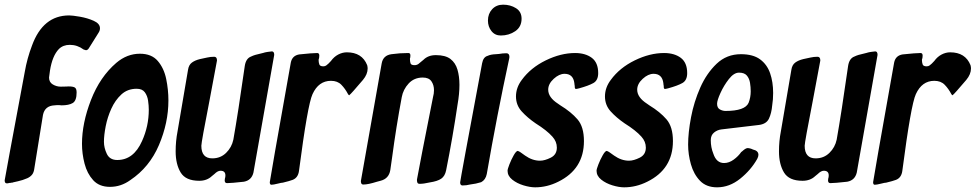

<svg xmlns="http://www.w3.org/2000/svg" viewBox="-35 -794 4177 822"><path d="M-6 -9Q-15 -9 -15 -22Q-15 -26 71 -486Q81 -544 102 -599Q149 -728 261 -728Q275 -728 307 -722.5Q339 -717 366 -705Q393 -693 393 -673Q393 -663 387 -654L347 -590Q341 -579 333 -579L323 -582Q296 -602 264 -602Q235 -602 217 -584Q189 -555 179 -492L175 -462Q175 -442 191 -432.5Q207 -423 225 -423Q243 -423 248.5 -423.5Q254 -424 259 -424Q277 -424 285 -419.5Q293 -415 293 -398Q293 -363 276.5 -353Q260 -343 228 -343Q222 -344 210 -344L198 -343Q157 -341 149 -302L112 -73Q110 -56 102.5 -46.5Q95 -37 82 -31Q61 -22 42 -18L20 -13Q19 -13 18 -12H13Q13 -11 10 -11Q9 -11 7 -11L-3 -9Q-5 -9 -6 -9Z M436 6Q390 6 364 -22.5Q338 -51 327 -93.5Q316 -136 316 -178Q316 -267 354.5 -366Q393 -465 463 -525Q509 -564 564 -564Q614 -564 640.5 -533Q667 -502 676.5 -456Q686 -410 686 -364Q686 -268 645.5 -173Q605 -78 523 -23Q483 6 436 6ZM467 -109Q537 -109 573 -190Q602 -254 602 -324Q602 -342 599 -363Q596 -384 585 -399Q574 -414 550 -414Q511 -414 484.5 -389.5Q458 -365 441.5 -328.5Q425 -292 417.5 -253.5Q410 -215 410 -187Q410 -161 422.5 -135Q435 -109 467 -109Z M937 -10Q927 -10 927 -22Q927 -27 928 -30Q929 -33 929.5 -36Q930 -39 930 -43Q930 -63 909 -63Q897 -63 883 -49L872 -40Q851 -20 818 -20Q760 -20 738.5 -55.5Q717 -91 717 -146Q717 -190 725 -231L770 -495Q773 -516 786.5 -526Q800 -536 821 -541Q836 -544 851 -547.5Q866 -551 882 -551Q894 -551 894 -535L862 -364Q827 -185 827 -170Q827 -116 874 -116Q909 -116 933 -139.5Q957 -163 964 -196Q984 -308 1013 -512Q1018 -544 1040 -552Q1048 -556 1058 -559L1094 -568Q1096 -569 1097 -569Q1098 -569 1103.5 -570.5Q1109 -572 1112.5 -572Q1116 -572 1121 -573Q1126 -574 1129 -574Q1139 -574 1139 -559L1050 -55Q1042 -22 1009 -16Q955 -10 937 -10Z M1127 -3Q1120 -3 1120 -14Q1120 -21 1210 -526Q1216 -556 1246 -561Q1303 -567 1323 -567Q1332 -567 1332 -556Q1332 -546 1329 -538Q1329 -527 1332 -518.5Q1335 -510 1349 -510Q1357 -510 1362 -514Q1367 -518 1371.5 -522Q1376 -526 1382 -533Q1395 -551 1413 -560.5Q1431 -570 1450 -570Q1515 -570 1537 -515Q1539 -507 1539 -501Q1539 -476 1519 -452Q1468 -392 1462 -388Q1461 -387 1460.5 -386.5Q1460 -386 1460 -386Q1460 -386 1458.5 -387Q1457 -388 1456.5 -389Q1456 -390 1455 -391Q1443 -414 1426.5 -431Q1410 -448 1382 -448Q1329 -448 1303 -391Q1282 -346 1245 -62Q1241 -33 1218 -24Q1205 -19 1176 -12Q1170 -12 1155 -8Q1135 -3 1127 -3Z M1521 -4Q1514 -4 1512 -8.5Q1510 -13 1510 -19L1599 -522Q1605 -557 1641 -562Q1677 -567 1713 -567Q1722 -567 1722 -557Q1722 -551 1721.5 -548.5Q1721 -546 1720.5 -545Q1720 -544 1720 -543Q1720 -531 1722.5 -523Q1725 -515 1740 -515Q1752 -515 1761 -524L1778 -538Q1798 -558 1831 -558Q1872 -558 1893.5 -541.5Q1915 -525 1923.5 -496Q1932 -467 1932 -431Q1932 -392 1924 -347Q1903 -205 1875 -65Q1870 -40 1854 -29Q1838 -18 1805 -13Q1779 -7 1762 -7Q1754 -7 1752 -12Q1750 -17 1750 -24L1751 -30Q1761 -87 1819 -379Q1823 -393 1823 -408Q1823 -430 1812 -446Q1801 -462 1775 -462Q1738 -462 1714.5 -436.5Q1691 -411 1685 -378Q1661 -250 1644 -122L1636 -66Q1630 -29 1594 -20L1579 -16Q1541 -4 1521 -4Z M2109 -642Q2084 -642 2069 -661Q2054 -680 2054 -706Q2054 -735 2072 -754.5Q2090 -774 2119 -774Q2150 -774 2174 -759Q2198 -744 2198 -714Q2198 -679 2171 -660.5Q2144 -642 2109 -642ZM1945 0Q1935 0 1935 -13Q1935 -21 2029 -523Q2034 -550 2053 -555Q2065 -561 2088 -562L2101 -563Q2117 -566 2133 -566Q2146 -566 2146 -550L2145 -543Q2092 -298 2049 -49Q2044 -24 2025 -14Q2003 -7 1977 -4Q1962 0 1945 0Z M2256 8Q2234 8 2206 -0.5Q2178 -9 2158 -25Q2138 -41 2138 -63Q2138 -70 2146 -90.5Q2154 -111 2164.5 -129.5Q2175 -148 2182 -148L2184 -147Q2189 -146 2213 -128Q2244 -106 2277 -106Q2297 -106 2323 -119Q2349 -132 2349 -162Q2349 -188 2330 -209Q2306 -236 2258 -266Q2223 -290 2198.5 -317Q2174 -344 2174 -381Q2174 -419 2199 -452Q2237 -504 2301.5 -535.5Q2366 -567 2427 -567Q2471 -567 2498.5 -546.5Q2526 -526 2526 -481Q2526 -450 2505.5 -438.5Q2485 -427 2445 -416Q2434 -413 2429 -413L2426 -418Q2426 -425 2425.5 -426.5Q2425 -428 2424.5 -432.5Q2424 -437 2424 -438Q2419 -478 2382 -478Q2359 -478 2335.5 -456.5Q2312 -435 2312 -410Q2312 -377 2354 -350L2364 -343Q2410 -315 2437.5 -283Q2465 -251 2465 -190Q2465 -70 2355 -16Q2307 8 2256 8Z M2637 8Q2615 8 2587 -0.5Q2559 -9 2539 -25Q2519 -41 2519 -63Q2519 -70 2527 -90.5Q2535 -111 2545.5 -129.5Q2556 -148 2563 -148L2565 -147Q2570 -146 2594 -128Q2625 -106 2658 -106Q2678 -106 2704 -119Q2730 -132 2730 -162Q2730 -188 2711 -209Q2687 -236 2639 -266Q2604 -290 2579.5 -317Q2555 -344 2555 -381Q2555 -419 2580 -452Q2618 -504 2682.5 -535.5Q2747 -567 2808 -567Q2852 -567 2879.5 -546.5Q2907 -526 2907 -481Q2907 -450 2886.5 -438.5Q2866 -427 2826 -416Q2815 -413 2810 -413L2807 -418Q2807 -425 2806.5 -426.5Q2806 -428 2805.5 -432.5Q2805 -437 2805 -438Q2800 -478 2763 -478Q2740 -478 2716.5 -456.5Q2693 -435 2693 -410Q2693 -377 2735 -350L2745 -343Q2791 -315 2818.5 -283Q2846 -251 2846 -190Q2846 -70 2736 -16Q2688 8 2637 8Z M3035 8Q2989 8 2962 -20Q2935 -48 2923 -90.5Q2911 -133 2911 -175Q2911 -226 2923.5 -292Q2936 -358 2963 -419Q2990 -480 3033 -521Q3076 -562 3137 -562Q3189 -562 3219 -540Q3249 -518 3262 -480.5Q3275 -443 3275 -396Q3275 -368 3271 -343Q3268 -309 3257 -286Q3246 -263 3214 -259L3054 -240Q3036 -238 3022 -226.5Q3008 -215 3008 -194Q3008 -163 3019 -136Q3032 -96 3065 -96Q3086 -96 3106 -110.5Q3126 -125 3139 -144H3140L3148 -151Q3159 -160 3166 -160Q3171 -160 3178 -158Q3185 -156 3188 -154Q3212 -149 3212 -131Q3212 -124 3207 -114Q3180 -66 3134 -29Q3088 8 3035 8ZM3071 -319Q3155 -319 3170 -354Q3179 -377 3179 -403Q3179 -421 3176 -439.5Q3173 -458 3162.5 -470.5Q3152 -483 3129 -483Q3107 -483 3085.5 -455.5Q3064 -428 3049.5 -396Q3035 -364 3035 -350Q3035 -332 3047 -325.5Q3059 -319 3071 -319Z M3520 -10Q3510 -10 3510 -22Q3510 -27 3511 -30Q3512 -33 3512.5 -36Q3513 -39 3513 -43Q3513 -63 3492 -63Q3480 -63 3466 -49L3455 -40Q3434 -20 3401 -20Q3343 -20 3321.5 -55.5Q3300 -91 3300 -146Q3300 -190 3308 -231L3353 -495Q3356 -516 3369.5 -526Q3383 -536 3404 -541Q3419 -544 3434 -547.5Q3449 -551 3465 -551Q3477 -551 3477 -535L3445 -364Q3410 -185 3410 -170Q3410 -116 3457 -116Q3492 -116 3516 -139.5Q3540 -163 3547 -196Q3567 -308 3596 -512Q3601 -544 3623 -552Q3631 -556 3641 -559L3677 -568Q3679 -569 3680 -569Q3681 -569 3686.5 -570.5Q3692 -572 3695.5 -572Q3699 -572 3704 -573Q3709 -574 3712 -574Q3722 -574 3722 -559L3633 -55Q3625 -22 3592 -16Q3538 -10 3520 -10Z M3710 -3Q3703 -3 3703 -14Q3703 -21 3793 -526Q3799 -556 3829 -561Q3886 -567 3906 -567Q3915 -567 3915 -556Q3915 -546 3912 -538Q3912 -527 3915 -518.5Q3918 -510 3932 -510Q3940 -510 3945 -514Q3950 -518 3954.5 -522Q3959 -526 3965 -533Q3978 -551 3996 -560.5Q4014 -570 4033 -570Q4098 -570 4120 -515Q4122 -507 4122 -501Q4122 -476 4102 -452Q4051 -392 4045 -388Q4044 -387 4043.5 -386.5Q4043 -386 4043 -386Q4043 -386 4041.5 -387Q4040 -388 4039.5 -389Q4039 -390 4038 -391Q4026 -414 4009.5 -431Q3993 -448 3965 -448Q3912 -448 3886 -391Q3865 -346 3828 -62Q3824 -33 3801 -24Q3788 -19 3759 -12Q3753 -12 3738 -8Q3718 -3 3710 -3Z"/></svg>

Font: Bangerz
Style: Regular
Weight: 400
Designer: vernon adams
Foundry: Vernon Adams
Version: Version 2.10;February 7, 2025;FontCreator 13.0.0.2683 64-bit